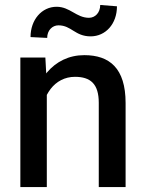

<svg xmlns="http://www.w3.org/2000/svg" viewBox="-20 -763 595 783"><path d="M165 -528.3H63V0H170.9V-376C175.3 -384.3 180.7 -392.6 186.5 -400.4C210 -430.7 244.1 -449.7 285.6 -449.7C348.6 -449.7 382.8 -421.4 382.8 -343.8V0H492.2V-342.8C492.2 -485.4 426.3 -538.1 323.7 -538.1C260.7 -538.1 209 -511.7 171.4 -467.3L168.5 -463.4ZM388.7 -742.7C388.7 -711.4 368.2 -690.4 342.8 -690.4C291.5 -690.4 265.6 -735.4 210.9 -735.4C150.4 -735.4 104.5 -682.6 104.5 -611.8L172.4 -608.4C172.4 -639.2 193.4 -659.7 218.3 -659.7C271.5 -659.7 285.6 -614.7 349.6 -614.7C410.6 -614.7 457 -665.5 457 -737.3Z"/></svg>

Font: Bert Sans Medium
Style: Regular
Weight: 500
Designer: Christian Robertson (Google), Cristiano Sobral
Foundry: Google, Cristiano Sobral
Version: Version 3.101